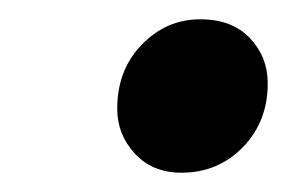

<svg xmlns="http://www.w3.org/2000/svg" viewBox="-20 -449 298 199"><path d="M168 -270Q138 -270 119.8 -289.8Q101.5 -309.5 101.5 -336.5Q101.5 -376.5 127 -402.8Q152.5 -429 187.5 -429Q220.5 -429 239 -409.5Q257.5 -390 257.5 -362.5Q257.5 -323 231.8 -296.5Q206 -270 168 -270Z"/></svg>

Font: Overpass
Style: Bold Italic
Weight: 700
Italic angle: -10°
Designer: Delve Withrington, Dave Bailey, Thomas Jockin
Foundry: Delve Fonts LLC
Version: Version 4.000; ttfautohint (v1.8.3)